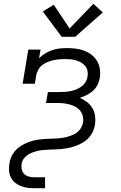

<svg xmlns="http://www.w3.org/2000/svg" viewBox="-20 -793 640 1018"><path d="M162 205Q143 205 124.5 202.5Q106 200 89 193Q72 186 58.5 174.5Q45 163 37 146.5Q29 130 28 111Q27 92 30 74Q32 57 39 40.5Q46 24 57.5 10Q69 -4 84 -14.5Q99 -25 115 -32.5Q131 -40 148 -45Q165 -50 181.5 -52.5Q198 -55 215 -56Q232 -57 249 -57.5Q266 -58 282.5 -59Q299 -60 316 -63Q333 -66 350 -71.5Q367 -77 382 -86.5Q397 -96 407 -111Q417 -126 420 -143Q423 -160 419 -176.5Q415 -193 405.5 -205.5Q396 -218 381.5 -226Q367 -234 351.5 -238.5Q336 -243 319 -245Q302 -247 285 -247H224L234 -305H294Q309 -305 324 -306Q339 -307 354.5 -310Q370 -313 384.5 -319Q399 -325 412 -334.5Q425 -344 433.5 -358Q442 -372 444 -387Q447 -402 444 -417Q441 -432 432 -443Q423 -454 410 -461.5Q397 -469 383 -473Q369 -477 353.5 -478.5Q338 -480 323 -480Q308 -480 293 -478.5Q278 -477 262.5 -473.5Q247 -470 232 -464Q217 -458 204 -448Q191 -438 183 -423.5Q175 -409 172 -394L165 -349H100L130 -530H195L187 -484Q202 -499 220 -510Q238 -521 257.5 -527.5Q277 -534 296.5 -536Q316 -538 336 -538Q359 -538 382.5 -535Q406 -532 427 -524Q448 -516 466 -502Q484 -488 495 -469Q506 -450 509.5 -426.5Q513 -403 509 -380Q506 -361 497 -343Q488 -325 473 -311.5Q458 -298 439.5 -289Q421 -280 403 -274Q423 -266 440.5 -252.5Q458 -239 469.5 -220.5Q481 -202 484 -179Q487 -156 484 -133Q481 -116 474.5 -100Q468 -84 457 -70Q446 -56 431.5 -45.5Q417 -35 401 -27.5Q385 -20 368.5 -15Q352 -10 335.5 -7Q319 -4 302.5 -2.5Q286 -1 269.5 -0.5Q253 0 236.5 0.5Q220 1 203.5 3Q187 5 170 9.5Q153 14 137.5 22Q122 30 110 43.5Q98 57 95 73Q92 89 95 104Q98 119 108 129Q118 139 132.5 143Q147 147 162 147H219V205ZM307 -598 207 -732 265 -768 349 -642 475 -773 525 -727 379 -598Z"/></svg>

Font: Iosevka Curly Slab LtEx
Style: Italic
Weight: 300
Width: 7
Italic angle: -9°
Monospace: yes
Designer: Belleve Invis
Foundry: Belleve Invis
Version: Version 11.1.0; ttfautohint (v1.8.3)